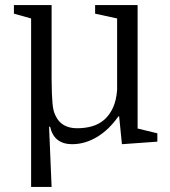

<svg xmlns="http://www.w3.org/2000/svg" viewBox="-20 -560 673 759"><path d="M103 -487V179H184L174 -59H178Q186 -24 208 -7Q230 10 265 10Q316 10 363.5 -18.5Q411 -47 448 -100H451L462 10L602 0V-33L524 -52V-540H356V-506L443 -487V-205Q440 -163 426.5 -134Q413 -105 392.5 -87Q372 -69 344.5 -61Q317 -53 285 -53Q254 -53 232.5 -65.5Q211 -78 200 -102Q195 -111 192 -123Q189 -135 187.5 -152Q186 -169 185 -193Q184 -217 184 -249V-540H35V-506Z"/></svg>

Font: GradeGX
Style: Regular
Weight: 100
Width: 1
Designer: Adam Twardoch
Foundry: Adam Twardoch
Version: Version 2.002; DEVELOPMENT